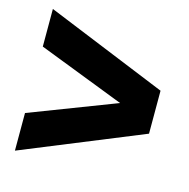

<svg xmlns="http://www.w3.org/2000/svg" viewBox="-84 -680 684 695"><g transform="rotate(15 257.5 -332.5)"><path d="M31 -67 484 -252V-413L31 -598V-457L354 -332L31 -208Z"/></g></svg>

Font: Montserrat ExtraBold
Style: Regular
Weight: 800
Designer: Julieta Ulanovsky
Foundry: Julieta Ulanovsky
Version: Version 4.000